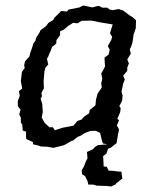

<svg xmlns="http://www.w3.org/2000/svg" viewBox="-20 -529 556 700"><path d="M211 1 175 10 153 6 129 5 118 1 100 -3V-11L76 -22L75 -28V-49L63 -53L61 -75L56 -82V-100L50 -112L55 -129L45 -142V-161L52 -180L49 -197L61 -206L56 -233L60 -267L70 -281L68 -291L71 -305L87 -323L90 -335L97 -355L102 -371L109 -380L112 -392L125 -412L127 -418L148 -434L157 -446L174 -456L178 -464L203 -489L224 -487L230 -494L270 -502L283 -509L317 -502L335 -507H342L353 -501H371L380 -494L391 -492L413 -496L430 -490L451 -474L464 -466L476 -455L475 -426L467 -403L463 -374L458 -359L453 -349L457 -334L444 -312L450 -298L444 -283V-271L429 -253L435 -239L429 -224L426 -209L423 -195L427 -181L425 -161L415 -142L420 -135L418 -120L408 -96L414 -90L406 -72L414 -57L410 -37L405 -7L383 -1L355 -6L352 -15L345 -44L330 -52H311L289 -44L276 -35L263 -30L247 -17L240 -15L218 -2ZM180 -54 207 -63 248 -71 262 -88 277 -93 287 -104 305 -116 307 -128 328 -145 330 -166 336 -188 351 -210 349 -225 353 -242 349 -261 356 -273 363 -287 362 -299 361 -319 376 -330 380 -348 373 -361 385 -382 389 -394 381 -408 391 -440 342 -448 319 -453 310 -454 277 -453 263 -444 247 -446 228 -434 213 -421 199 -415V-401L186 -383L185 -370L170 -358L165 -345L155 -321L151 -315L156 -294L146 -283L142 -269L139 -233L140 -207L131 -190L133 -178L128 -169L134 -150L136 -120L132 -101L142 -82L160 -65H173ZM369 149 334 148 319 144H302L299 131L290 113L279 106L278 92L286 78L292 62L299 48L297 25L319 15L326 7L337 0L385 -4L400 -9L405 -7L383 10L374 13L368 31L356 40L358 78L369 79L376 93L394 94L409 96L423 97L424 108L426 122L404 139L402 143L385 151Z"/></svg>

Font: Winky Rough Light
Style: Italic
Weight: 300
Italic angle: -8.97852°
Designer: Simon Atzbach
Foundry: typofactur
Version: Version 1.206; ttfautohint (v1.8.4.7-5d5b)